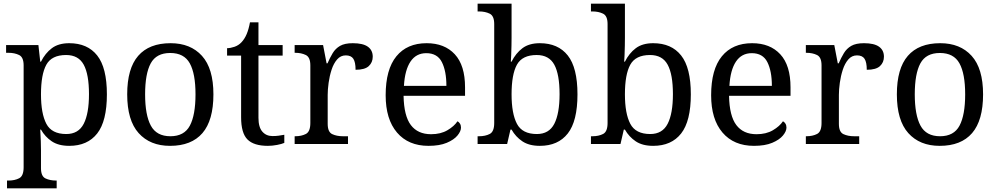

<svg xmlns="http://www.w3.org/2000/svg" viewBox="-20 -780 5400 1040"><path d="M18 240V198H26Q60 198 84 185.5Q108 173 108 126V-426Q108 -470 83.5 -482Q59 -494 26 -494H13V-536H188L198 -446H202Q225 -492 261 -519Q297 -546 355 -546Q454 -546 506.5 -479.5Q559 -413 559 -269Q559 -124 506.5 -57Q454 10 355 10Q297 10 260.5 -14.5Q224 -39 202 -78H198Q200 -49 201 -16.5Q202 16 202 35V131Q202 175 226.5 186.5Q251 198 284 198H287V240ZM339 -54Q405 -54 433.5 -109.5Q462 -165 462 -270Q462 -377 433.5 -429.5Q405 -482 338 -482Q260 -482 231 -429.5Q202 -377 202 -269Q202 -165 231 -109.5Q260 -54 339 -54Z M901 10Q793 10 731 -59Q669 -128 669 -269Q669 -409 728.5 -477.5Q788 -546 904 -546Q1012 -546 1074 -477.5Q1136 -409 1136 -269Q1136 -128 1076.5 -59Q1017 10 901 10ZM903 -42Q978 -42 1008.5 -99.5Q1039 -157 1039 -269Q1039 -381 1008 -437Q977 -493 902 -493Q827 -493 796.5 -437Q766 -381 766 -269Q766 -157 797 -99.5Q828 -42 903 -42Z M1431 10Q1355 10 1320.5 -24.5Q1286 -59 1286 -145V-479H1210V-519Q1228 -519 1250 -526.5Q1272 -534 1288 -551Q1305 -569 1316 -595Q1327 -621 1334 -659H1380V-536H1511V-479H1380V-142Q1380 -91 1401 -67Q1422 -43 1456 -43Q1474 -43 1489 -45Q1504 -47 1520 -50V-6Q1507 0 1481 5Q1455 10 1431 10Z M1576 0V-42H1579Q1613 -42 1637 -54.5Q1661 -67 1661 -114V-426Q1661 -470 1636.5 -482Q1612 -494 1579 -494H1576V-536H1730L1749 -437H1754Q1767 -467 1782 -492Q1797 -517 1822 -531.5Q1847 -546 1891 -546Q1946 -546 1972.5 -527Q1999 -508 1999 -473Q1999 -442 1977.5 -422Q1956 -402 1906 -402Q1906 -443 1894 -461.5Q1882 -480 1853 -480Q1825 -480 1806 -458Q1787 -436 1776 -402Q1765 -368 1760 -331.5Q1755 -295 1755 -266V-109Q1755 -65 1779.5 -53.5Q1804 -42 1837 -42H1865V0Z M2301 10Q2192 10 2130.5 -62Q2069 -134 2069 -264Q2069 -404 2127 -475Q2185 -546 2291 -546Q2388 -546 2443.5 -486Q2499 -426 2499 -307V-261H2166Q2168 -152 2205.5 -102.5Q2243 -53 2315 -53Q2367 -53 2403.5 -74.5Q2440 -96 2458 -123Q2465 -120 2471 -111Q2477 -102 2477 -89Q2477 -69 2458 -46Q2439 -23 2400 -6.5Q2361 10 2301 10ZM2398 -315Q2398 -395 2373.5 -443.5Q2349 -492 2289 -492Q2234 -492 2203.5 -446.5Q2173 -401 2168 -315Z M2904 10Q2846 10 2809.5 -14.5Q2773 -39 2751 -78H2745L2727 0H2567V-42H2575Q2609 -42 2633 -54.5Q2657 -67 2657 -114V-650Q2657 -694 2632.5 -706Q2608 -718 2575 -718H2567V-760H2751V-576Q2751 -559 2750.5 -532.5Q2750 -506 2749 -481.5Q2748 -457 2747 -446H2751Q2774 -492 2810 -519Q2846 -546 2904 -546Q3003 -546 3055.5 -479.5Q3108 -413 3108 -269Q3108 -124 3055.5 -57Q3003 10 2904 10ZM2888 -54Q2954 -54 2982.5 -109.5Q3011 -165 3011 -270Q3011 -377 2982.5 -429.5Q2954 -482 2887 -482Q2809 -482 2780 -429.5Q2751 -377 2751 -269Q2751 -165 2780 -109.5Q2809 -54 2888 -54Z M3518 10Q3460 10 3423.5 -14.5Q3387 -39 3365 -78H3359L3341 0H3181V-42H3189Q3223 -42 3247 -54.5Q3271 -67 3271 -114V-650Q3271 -694 3246.5 -706Q3222 -718 3189 -718H3181V-760H3365V-576Q3365 -559 3364.5 -532.5Q3364 -506 3363 -481.5Q3362 -457 3361 -446H3365Q3388 -492 3424 -519Q3460 -546 3518 -546Q3617 -546 3669.5 -479.5Q3722 -413 3722 -269Q3722 -124 3669.5 -57Q3617 10 3518 10ZM3502 -54Q3568 -54 3596.5 -109.5Q3625 -165 3625 -270Q3625 -377 3596.5 -429.5Q3568 -482 3501 -482Q3423 -482 3394 -429.5Q3365 -377 3365 -269Q3365 -165 3394 -109.5Q3423 -54 3502 -54Z M4064 10Q3955 10 3893.5 -62Q3832 -134 3832 -264Q3832 -404 3890 -475Q3948 -546 4054 -546Q4151 -546 4206.5 -486Q4262 -426 4262 -307V-261H3929Q3931 -152 3968.5 -102.5Q4006 -53 4078 -53Q4130 -53 4166.5 -74.5Q4203 -96 4221 -123Q4228 -120 4234 -111Q4240 -102 4240 -89Q4240 -69 4221 -46Q4202 -23 4163 -6.5Q4124 10 4064 10ZM4161 -315Q4161 -395 4136.5 -443.5Q4112 -492 4052 -492Q3997 -492 3966.5 -446.5Q3936 -401 3931 -315Z M4345 0V-42H4348Q4382 -42 4406 -54.5Q4430 -67 4430 -114V-426Q4430 -470 4405.5 -482Q4381 -494 4348 -494H4345V-536H4499L4518 -437H4523Q4536 -467 4551 -492Q4566 -517 4591 -531.5Q4616 -546 4660 -546Q4715 -546 4741.5 -527Q4768 -508 4768 -473Q4768 -442 4746.5 -422Q4725 -402 4675 -402Q4675 -443 4663 -461.5Q4651 -480 4622 -480Q4594 -480 4575 -458Q4556 -436 4545 -402Q4534 -368 4529 -331.5Q4524 -295 4524 -266V-109Q4524 -65 4548.5 -53.5Q4573 -42 4606 -42H4634V0Z M5070 10Q4962 10 4900 -59Q4838 -128 4838 -269Q4838 -409 4897.5 -477.5Q4957 -546 5073 -546Q5181 -546 5243 -477.5Q5305 -409 5305 -269Q5305 -128 5245.5 -59Q5186 10 5070 10ZM5072 -42Q5147 -42 5177.5 -99.5Q5208 -157 5208 -269Q5208 -381 5177 -437Q5146 -493 5071 -493Q4996 -493 4965.5 -437Q4935 -381 4935 -269Q4935 -157 4966 -99.5Q4997 -42 5072 -42Z"/></svg>

Font: Noto Serif Makasar
Style: Regular
Weight: 400
Designer: Sérgio Martins
Version: Version 1.001; ttfautohint (v1.8.4.7-5d5b)